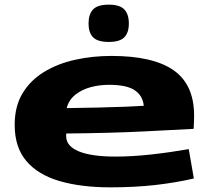

<svg xmlns="http://www.w3.org/2000/svg" viewBox="-20 -794 901 824"><path d="M453 10Q328 10 235.5 -17Q143 -44 93 -103Q43 -162 43 -258Q43 -338 77 -394Q111 -450 169.5 -485.5Q228 -521 302.5 -537.5Q377 -554 458 -554Q637 -554 725 -492.5Q813 -431 813 -298Q813 -288 812.5 -272Q812 -256 811 -241Q736 -237 598 -230Q460 -223 264 -221Q264 -216 264 -209Q264 -167 318 -144.5Q372 -122 476 -122Q547 -122 628.5 -131Q710 -140 790 -154L812 -28Q734 -10 646.5 0Q559 10 453 10ZM266 -330Q338 -331 403.5 -332.5Q469 -334 519.5 -336Q570 -338 597 -340Q593 -383 558.5 -406.5Q524 -430 448 -430Q407 -430 369.5 -420Q332 -410 304 -388Q276 -366 266 -330ZM447 -614Q399 -614 379.5 -634Q360 -654 360 -693Q360 -733 379.5 -753.5Q399 -774 447 -774Q494 -774 513.5 -753.5Q533 -733 533 -693Q533 -654 513.5 -634Q494 -614 447 -614Z"/></svg>

Font: Georama ExtraExtended
Style: Bold
Weight: 700
Width: 8
Designer: Jean-Baptiste Levee
Foundry: Production Type
Version: Version 1.000